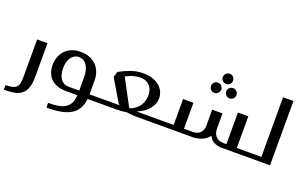

<svg xmlns="http://www.w3.org/2000/svg" viewBox="-141 -1036 2613 1643"><g transform="rotate(20 1166.0 -214.5)"><path d="M165 -331.1V-25.9Q165 34.7 151.4 74.7Q138.7 112.8 110.8 134.3Q82.5 156.7 43.9 163.6Q3.9 170.9 -49.8 170.9V129.9Q-13.2 127.4 7.8 123.5Q30.3 119.1 44.9 106.9Q59.1 95.2 64.9 71.8Q70.8 48.8 70.8 8.8V-331.1Z M270 -170.9Q270 -211.9 282.2 -245.1Q294.9 -279.3 318.8 -304.7Q342.3 -329.6 378.4 -344.7Q412.6 -358.9 460 -358.9Q507.3 -358.9 543 -344.2Q579.1 -329.6 603.5 -303.7Q627.4 -278.3 640.1 -244.1Q652.8 -210 652.8 -170.9V-44.9V-43H707Q719.7 -43 719.7 -32.2V-13.2Q719.7 0 707 0H650.9Q645 53.7 624 88.9Q603 125 565.4 147.5Q528.8 169.4 473.1 180.2Q421.4 189.9 344.7 189.9V147Q393.6 147 431.6 141.1Q470.2 135.3 497.1 119.1Q524.4 103 539.6 74.7Q555.2 45.4 558.1 0H457Q408.2 0 371.6 -13.7Q335.9 -26.9 313.5 -50.3Q290.5 -73.7 280.3 -105Q270 -135.7 270 -170.9ZM559.1 -169.9Q559.1 -194.8 552.7 -222.7Q547.4 -247.1 534.7 -268.1Q522.9 -288.1 504.4 -299.8Q485.4 -312 460 -312Q435.5 -312 417 -300.3Q397.9 -288.1 386.7 -270Q375 -251 369.1 -226.6Q363.8 -204.6 363.8 -174.8Q363.8 -148.4 369.6 -124Q375 -102.1 387.7 -82Q398.9 -64.5 418 -53.7Q437 -43 460.9 -43H559.1Z M812.5 -305.2Q852.1 -328.1 909.7 -349.6Q964.4 -370.1 1028.3 -370.1Q1073.7 -370.1 1110.4 -357.4Q1147.5 -344.7 1171.9 -324.2Q1197.8 -302.7 1210.9 -274.4Q1224.6 -244.6 1224.6 -212.9Q1224.6 -165 1189 -118.2Q1154.3 -72.8 1081.5 -43H1264.6Q1277.3 -43 1277.3 -29.8V-13.2Q1277.3 0 1266.6 0H1102.5Q1079.6 0 1055.7 -1.5Q1029.8 -2.9 1007.3 -7.8Q985.4 -3.9 963.9 -2Q943.8 0 917.5 0H705.6Q692.4 0 692.4 -13.2V-29.8Q692.4 -43 705.6 -43H925.8Q913.6 -53.7 905.8 -67.9L795.4 -254.9ZM1012.7 -47.9Q1043 -56.2 1066.9 -74.7Q1090.3 -92.8 1103.5 -113.8Q1117.7 -135.7 1123.5 -160.6Q1129.4 -184.6 1129.4 -209Q1129.4 -233.9 1122.6 -253.9Q1115.2 -275.4 1101.1 -291.5Q1086.9 -307.6 1064.5 -317.4Q1042 -327.1 1012.7 -327.1Q991.7 -327.1 958 -319.3Q926.3 -312 883.3 -290Z M1674.3 -573.2Q1674.3 -592.3 1687.5 -605.5Q1701.2 -619.1 1721.2 -619.1Q1740.2 -619.1 1753.9 -605.5Q1767.1 -592.3 1767.1 -573.2Q1767.1 -552.7 1753.9 -539.6Q1740.2 -525.9 1721.2 -525.9Q1701.2 -525.9 1687.5 -539.6Q1674.3 -552.7 1674.3 -573.2ZM1605 -466.8Q1605 -485.8 1618.7 -499.5Q1632.3 -513.2 1652.3 -513.2Q1670.9 -513.2 1684.6 -499.5Q1698.2 -485.8 1698.2 -466.8Q1698.2 -447.3 1684.6 -433.6Q1670.9 -419.9 1652.3 -419.9Q1632.3 -419.9 1618.7 -433.6Q1605 -447.3 1605 -466.8ZM1743.2 -466.8Q1743.2 -485.8 1756.8 -499.5Q1770.5 -513.2 1790 -513.2Q1809.1 -513.2 1822.8 -499.5Q1836.4 -485.8 1836.4 -466.8Q1836.4 -447.3 1822.8 -433.6Q1809.1 -419.9 1790 -419.9Q1770.5 -419.9 1756.8 -433.6Q1743.2 -447.3 1743.2 -466.8ZM1869.1 0Q1830.6 0 1799.3 -17.1Q1768.1 -34.2 1754.4 -66.9Q1732.4 -35.2 1691.4 -17.6Q1650.9 0 1605 0H1262.2Q1249 0 1249 -13.2V-29.8Q1249 -43 1262.2 -43H1418.9V-278.8H1513.2V-43H1594.2Q1635.3 -43 1659.7 -67.4Q1684.1 -91.8 1684.1 -132.8V-278.8H1778.3V-141.1Q1778.3 -95.7 1803.2 -69.3Q1828.1 -43 1874 -43H1899.4V-331.1H1994.1V-43H2064Q2077.1 -43 2077.1 -29.8V-13.2Q2077.1 0 2064 0Z M2312 -585.9V0H2062Q2052.7 0 2050.8 -3.4Q2048.8 -6.8 2048.8 -14.2V-27.8Q2048.8 -36.1 2050.8 -39.6Q2052.7 -43 2062 -43H2217.8V-585.9Z"/></g></svg>

Font: SimahzazaarabicW05-Regular
Style: Regular
Weight: 400
Designer: Ahmed zaza
Foundry: Ahmed zaza
Version: Version 1.001